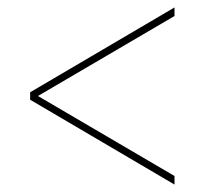

<svg xmlns="http://www.w3.org/2000/svg" viewBox="-20 -615 550 516"><path d="M449 -119 61 -347V-367L449 -595V-572L82 -357L449 -142Z"/></svg>

Font: Noto Serif Display SemiCondensed Thin
Style: Regular
Weight: 100
Width: 4
Designer: Monotype Design Team
Foundry: Monotype Imaging Inc.
Version: Version 2.009